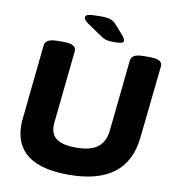

<svg xmlns="http://www.w3.org/2000/svg" viewBox="-94 -958 954 1049"><g transform="rotate(10 383.0 -433.5)"><path d="M356 8Q55 8 55 -216Q55 -237 58 -259L100 -664Q102 -684 119.5 -693Q137 -702 174 -702H206Q277 -702 273 -663L232 -268Q230 -258 230 -243Q230 -191 265 -168Q300 -145 372 -145Q450 -145 490 -175Q530 -205 537 -269L578 -664Q580 -684 597.5 -693Q615 -702 653 -702H684Q755 -702 751 -663L708 -259Q680 8 356 8ZM479 -749Q445 -749 430 -753.5Q415 -758 400 -769L322 -822Q295 -840 295 -854Q295 -867 314 -871Q333 -875 378 -875Q418 -875 436 -868Q454 -861 468 -845L518 -788Q524 -779 526 -774Q528 -769 528 -765Q528 -757 517 -753Q506 -749 479 -749Z"/></g></svg>

Font: Asap Semi Expanded Semi Expanded ExtraBold
Style: Italic
Weight: 800
Width: 6
Italic angle: -6°
Designer: Pablo Cosgaya
Foundry: Omnibus-Type
Version: Version 3.001; ttfautohint (v1.8.4.7-5d5b)